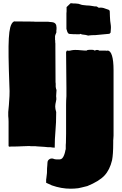

<svg xmlns="http://www.w3.org/2000/svg" viewBox="-20 -881 739 1165"><path d="M312 15 298 14 285 12H269Q262 11 249 10Q236 9 217 8Q205 8 202 7Q198 6 195 6Q192 6 189 6H167L157 5Q129 6 114.5 6.5Q100 7 92 7.5Q84 8 73 8H53L35 9L32 5V-142Q32 -150 31.5 -159.5Q31 -169 30 -177V-201L34 -244Q36 -269 37.5 -298.5Q39 -328 37 -359Q33 -467 32 -537Q31 -607 33.5 -649Q36 -691 42 -714Q50 -744 65 -751L182 -750Q187 -749 195 -749Q203 -749 225 -749H273Q275 -748 280 -748Q285 -748 292 -747Q315 -746 321 -729Q323 -720 323 -714.5Q323 -709 323 -704L322 -696V-684Q319 -677 316 -669.5Q313 -662 314 -654V-639Q315 -638 315 -635.5Q315 -633 315 -625L316 -617V-594L317 -382Q318 -379 318 -374Q318 -369 318 -354Q320 -340 323 -335Q323 -323 322 -320Q321 -317 321 -304Q320 -298 321.5 -288.5Q323 -279 320 -268Q315 -247 315 -234Q315 -221 321 -201Q321 -135 316.5 -86.5Q312 -38 312 15ZM515 -665 508 -667Q505 -667 504 -668Q503 -669 500 -669L477 -672L470 -675H465Q465 -673 463 -673Q447 -673 426 -673.5Q405 -674 403 -675Q402 -676 398 -676Q390 -681 387 -692Q386 -694 386 -696.5Q386 -699 385 -700Q384 -701 384 -702.5Q384 -704 383 -705V-800Q384 -804 384 -812V-838L408 -861Q416 -861 418.5 -861Q421 -861 422 -860H436L456 -858L475 -852Q473 -852 482.5 -850.5Q492 -849 505 -848Q518 -847 524 -847Q529 -847 543.5 -844Q558 -841 562 -842Q567 -843 572 -838.5Q577 -834 581 -834Q599 -837 618 -829Q629 -825 637 -822.5Q645 -820 646 -812L647 -781Q648 -752 651.5 -733.5Q655 -715 651 -683L644 -676L559 -668Q551 -668 537.5 -667.5Q524 -667 521 -666Q516 -665 515 -665ZM455 261Q431 264 408 264Q352 264 295 244L260 228V223Q260 212 260 208.5Q260 205 261 202Q261 196 262 194Q263 192 263 185Q264 177 264.5 172.5Q265 168 265 167Q265 151 265.5 140.5Q266 130 267 123Q268 120 268 107Q268 93 279 85.5Q290 78 303 82Q312 86 321 86Q330 86 343 86Q359 86 369 60Q371 54 373 48Q375 42 375 40Q376 34 377 30Q378 26 379 24Q379 5 379 -1.5Q379 -8 380 -14Q381 -19 381 -70.5Q381 -122 381 -245Q381 -258 381.5 -271.5Q382 -285 383 -298V-348L381 -565Q385 -573 385 -573L387 -574H392Q392 -573 395 -573Q405 -573 415 -576Q420 -577 425.5 -577.5Q431 -578 436 -578Q445 -578 453.5 -577.5Q462 -577 471 -576Q482 -575 490 -574.5Q498 -574 505 -574Q510 -579 525 -579H536Q538 -578 547 -578Q549 -578 551 -576Q555 -574 554 -574Q556 -574 556 -575Q558 -575 559 -575.5Q560 -576 562 -577Q564 -578 568 -578H569Q578 -578 582 -574H620L626 -573L633 -574Q650 -574 659.5 -543.5Q669 -513 669 -455V-59Q669 -54 668.5 -50Q668 -46 668 -42Q668 -31 667 -29V-14Q667 56 660 91Q646 150 613.5 184.5Q581 219 510 248Q488 254 475.5 256.5Q463 259 455 261Z"/></svg>

Font: Sigmar
Style: Regular
Weight: 400
Designer: Vernon Adams
Foundry: Vernon Adams
Version: Version 1.000; ttfautohint (v1.8.4.7-5d5b);gftools[0.9.24]